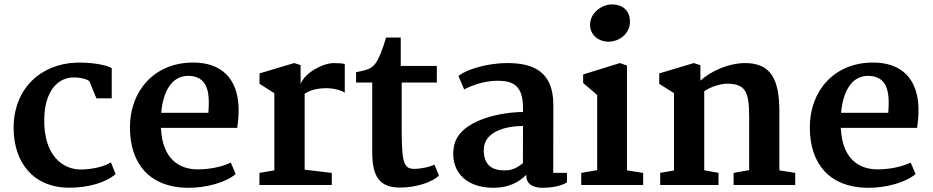

<svg xmlns="http://www.w3.org/2000/svg" viewBox="-20 -849 4279 881"><path d="M42.5 -259.3C43.5 -103 133.3 12.2 297.9 12.2C385.7 12.2 464.8 -10.7 510.7 -50.3L488.8 -104C463.4 -86.4 405.3 -71.3 350.1 -71.3C265.1 -71.3 179.2 -139.2 183.1 -305.2C185.5 -428.2 243.2 -493.7 318.4 -493.7C340.3 -493.7 370.1 -490.2 389.6 -477.1L422.4 -397.9H492.7V-536.6C464.8 -553.2 391.1 -563.5 329.6 -561.5C168.5 -555.7 41.5 -444.3 42.5 -259.3Z M576.2 -264.6C576.2 -93.3 670.9 10.7 839.4 12.7C924.8 14.2 1017.1 -12.2 1061.5 -50.3L1039.1 -103C997.6 -82.5 937 -71.8 888.2 -71.8C797.9 -71.8 726.1 -123.5 718.8 -257.3C718.8 -258.8 718.3 -260.3 718.3 -262.2H1068.4C1071.8 -287.6 1076.2 -317.9 1074.7 -358.4C1069.8 -481.9 1002.4 -563.5 862.8 -562C687.5 -560.5 576.2 -431.6 576.2 -264.6ZM719.7 -331.5C728 -425.8 766.1 -501 843.3 -501C866.7 -501 884.8 -495.6 898.4 -486.3C942.4 -457 940.4 -387.2 936 -331.5Z M1170.4 0H1502.4V-55.7L1377.9 -70.3V-418.9C1393.6 -429.2 1422.9 -444.3 1477.1 -444.3C1509.3 -444.3 1543.5 -436 1562 -423.8V-554.7C1554.2 -558.1 1533.7 -559.6 1511.7 -559.6C1462.9 -559.6 1379.4 -516.6 1359.4 -463.4V-550.3L1329.6 -559.6L1170.9 -512.2V-464.4L1238.8 -421.4V-67.4L1170.4 -55.7Z M1688 -150.9C1688 -37.6 1721.7 11.7 1816.4 11.7C1885.3 11.7 1963.9 -11.7 1994.1 -43.9L1973.1 -94.2C1956.1 -83.5 1911.1 -74.2 1881.8 -74.2C1833 -74.2 1823.2 -98.6 1823.2 -262.7V-470.2H1984.4V-546.4H1818.8V-676.8H1751.5C1738.3 -629.9 1718.3 -577.1 1702.1 -557.1C1683.6 -531.7 1658.7 -526.9 1613.8 -517.6V-470.2H1688Z M2063 -177.2C2044.4 -77.6 2103.5 12.7 2244.6 12.7C2314.5 12.7 2361.8 -13.7 2395 -46.9V-42.5C2395 6.8 2445.3 12.7 2469.7 12.7C2505.9 12.7 2553.2 6.3 2581.5 -12.2V-55.7H2518.6L2519 -368.2C2519 -520 2427.7 -559.6 2308.6 -559.6C2208.5 -559.6 2116.2 -527.3 2083.5 -500.5L2109.9 -438.5C2138.2 -454.1 2198.7 -478.5 2263.2 -478.5C2333.5 -478.5 2379.9 -457 2379.9 -353.5V-335C2285.6 -335 2085 -300.8 2063 -177.2ZM2199.7 -160.2C2199.7 -249.5 2309.6 -271 2379.9 -271C2379.9 -213.9 2379.4 -157.2 2379.4 -100.1C2360.8 -85 2337.4 -70.3 2309.6 -67.9C2239.3 -62.5 2199.7 -90.8 2199.7 -160.2Z M2771.5 -657.7C2821.3 -657.7 2870.6 -693.8 2870.6 -750C2870.6 -793 2845.2 -828.6 2787.1 -828.6C2739.7 -828.6 2687.5 -788.6 2687.5 -735.4C2687.5 -687 2728.5 -657.7 2771.5 -657.7ZM2647 0H2931.2V-55.7L2856.9 -67.4V-548.3L2824.2 -559.6L2655.8 -507.3V-468.3L2720.2 -413.1V-68.4L2647 -55.7Z M3009.3 0H3276.9V-55.7L3211.4 -67.9V-430.2C3242.2 -452.1 3287.6 -463.9 3312 -464.8C3401.4 -466.8 3417.5 -426.3 3417.5 -315.4V-68.4L3346.2 -55.7V0H3628.9V-55.7L3556.2 -67.4V-335.4C3556.2 -485.4 3518.1 -561 3395 -559.6C3323.7 -558.6 3242.2 -523.4 3193.8 -479V-549.8L3163.6 -559.6L3004.9 -512.2V-464.4L3072.8 -421.4V-66.9L3009.3 -55.7Z M3695.8 -264.6C3695.8 -93.3 3790.5 10.7 3959 12.7C4044.4 14.2 4136.7 -12.2 4181.2 -50.3L4158.7 -103C4117.2 -82.5 4056.6 -71.8 4007.8 -71.8C3917.5 -71.8 3845.7 -123.5 3838.4 -257.3C3838.4 -258.8 3837.9 -260.3 3837.9 -262.2H4188C4191.4 -287.6 4195.8 -317.9 4194.3 -358.4C4189.5 -481.9 4122.1 -563.5 3982.4 -562C3807.1 -560.5 3695.8 -431.6 3695.8 -264.6ZM3839.4 -331.5C3847.7 -425.8 3885.7 -501 3962.9 -501C3986.3 -501 4004.4 -495.6 4018.1 -486.3C4062 -457 4060.1 -387.2 4055.7 -331.5Z"/></svg>

Font: Merriweather
Style: Bold
Weight: 700
Designer: Eben Sorkin ( eben@eyebytes.com )
Foundry: Sorkin Type Co.
Version: Version 1.003